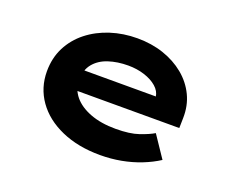

<svg xmlns="http://www.w3.org/2000/svg" viewBox="-94 -698 1050 865"><g transform="rotate(20 431.0 -266.0)"><path d="M451.9 10Q346 10 265.9 -25.4Q185.8 -60.7 142 -122.7Q98.3 -184.6 98.3 -263.3Q98.3 -327.2 124.5 -378.7Q150.8 -430.2 197.1 -466.7Q243.4 -503.2 303.7 -522.7Q364 -542.2 432 -542.2Q499.6 -542.2 557.2 -522.8Q614.7 -503.4 658.2 -467.7Q701.6 -432 725.2 -382.9Q748.8 -333.8 747.2 -274L746.2 -226.6H210.9L187.9 -324.1H615.8L598.6 -301.9V-322.4Q595.3 -348.9 572 -369.2Q548.8 -389.5 512.6 -401.1Q476.5 -412.7 434.3 -412.7Q383.1 -412.7 340.3 -398.7Q297.6 -384.6 272.7 -354Q247.9 -323.4 247.9 -275.5Q247.9 -231.8 275.8 -198.1Q303.7 -164.4 355.4 -144.7Q407.1 -125 477.4 -125Q545.2 -125 587.9 -139.7Q630.6 -154.4 654.8 -169L724.3 -65.6Q688.9 -42.7 644.8 -25.3Q600.7 -8 552 1Q503.3 10 451.9 10Z"/></g></svg>

Font: Lexend Tera
Style: Regular
Weight: 400
Designer: Bonnie Shaver-Troup, Thomas Jockin
Foundry: Lexend
Version: Version 1.007